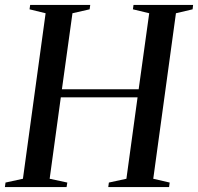

<svg xmlns="http://www.w3.org/2000/svg" viewBox="-28 -763 808 783"><path d="M-8 0 -5.5 -18.5 65.5 -34 158 -709 92.5 -725 95 -743H340L337.5 -725L267.5 -709L224.5 -399H537.5L580.5 -709L514 -725L516.5 -743H759.5L757.5 -725L689.5 -709L597 -34L664 -18.5L661.5 0H413.5L416 -18.5L487.5 -34L533 -366H220L174.5 -34L246.5 -18.5L243.5 0Z"/></svg>

Font: Merriweather 144pt
Style: Italic
Weight: 400
Italic angle: -7.8°
Version: Version 2.101